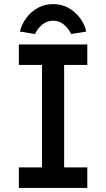

<svg xmlns="http://www.w3.org/2000/svg" viewBox="-20 -917 518 937"><path d="M72 0V-100H185V-600H72V-700H406V-600H293V-100H406V0ZM151 -751 77 -763Q86 -799 108.5 -829.5Q131 -860 164.5 -878.5Q198 -897 239 -897Q281 -897 314 -878.5Q347 -860 370 -829.5Q393 -799 401 -763L327 -751Q316 -776 293 -796Q270 -816 239 -816Q208 -816 185 -796Q162 -776 151 -751Z"/></svg>

Font: Lexend
Style: Regular
Weight: 400
Designer: Bonnie Shaver-Troup, Thomas Jockin
Foundry: Lexend
Version: Version 1.007; ttfautohint (v1.8.3)